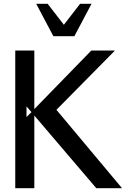

<svg xmlns="http://www.w3.org/2000/svg" viewBox="-20 -987 680 1007"><path d="M119 -373V-429L145 -399ZM620 0 276 -411 583 -722H459L160 -415V-722H60V0H160V-381L485 0ZM370 -797 460 -967H400L315 -857L230 -967H170L260 -797Z"/></svg>

Font: Perun
Style: Regular
Weight: 400
Foundry: Copyright (c) Stefan Peev, Context Ltd, 2016
Version: Version 1.089